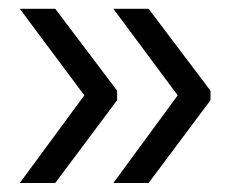

<svg xmlns="http://www.w3.org/2000/svg" viewBox="-20 -461 535 436"><path d="M25 -441 171.5 -244.5 25 -45.5H105.5L246 -233.5V-255L105.5 -441ZM237.5 -441 383.5 -244.5 237.5 -45.5H317.5L458 -233.5V-255L317.5 -441Z"/></svg>

Font: Anek Kannada Medium
Style: Regular
Weight: 400
Version: Version 1.003